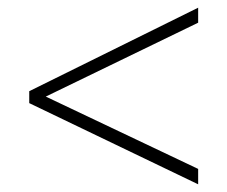

<svg xmlns="http://www.w3.org/2000/svg" viewBox="-20 -570 591 499"><path d="M56 -302V-333L495 -550V-511L99 -319L495 -131V-91Z"/></svg>

Font: Noto Sans Devanagari ExtraLight
Style: Regular
Weight: 200
Designer: Jelle Bosma - Monotype Design Team
Foundry: Monotype Imaging Inc.
Version: Version 2.004; ttfautohint (v1.8.4.7-5d5b)